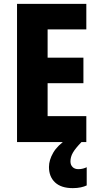

<svg xmlns="http://www.w3.org/2000/svg" viewBox="-20 -734 511 992"><path d="M426 0H68V-714H426V-582H226V-436H411V-304H226V-134H426ZM344 100Q344 118 355 129Q366 140 385 140Q398 140 409 137Q420 134 428 130V224Q416 230 397.5 234Q379 238 356 238Q296 238 264.5 208.5Q233 179 233 129Q233 93 255 55Q277 17 328 -17L401 0Q369 33 356.5 55Q344 77 344 100Z"/></svg>

Font: Noto Sans Thai Cond ExtBd
Style: Regular
Weight: 800
Width: 3
Designer: Monotype Design Team
Foundry: Monotype Imaging Inc.
Version: Version 2.002; ttfautohint (v1.8.4.7-5d5b)